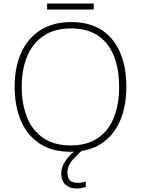

<svg xmlns="http://www.w3.org/2000/svg" viewBox="-20 -850 799 1088"><path d="M696 -358Q696 -250 661 -167Q626 -84 555.5 -37Q485 10 379 10Q274 10 203.5 -37Q133 -84 98 -167Q63 -250 63 -359Q63 -467 99.5 -549.5Q136 -632 208 -678.5Q280 -725 384 -725Q534 -725 615 -627.5Q696 -530 696 -358ZM103 -359Q103 -261 133 -186Q163 -111 224.5 -68.5Q286 -26 380 -26Q474 -26 535 -68Q596 -110 625.5 -184.5Q655 -259 655 -358Q655 -515 585.5 -602Q516 -689 384 -689Q289 -689 227 -647Q165 -605 134 -530.5Q103 -456 103 -359ZM511 -830V-796H247V-830ZM362 128Q362 186 418 186Q432 186 444.5 184Q457 182 466 179V209Q456 213 443 215.5Q430 218 413 218Q375 218 351 196.5Q327 175 327 133Q327 96 352 60Q377 24 425 -12L449 0Q415 28 388.5 59.5Q362 91 362 128Z"/></svg>

Font: Noto Sans ExtraLight
Style: Regular
Weight: 200
Designer: Monotype Design Team
Foundry: Monotype Imaging Inc.
Version: Version 2.007